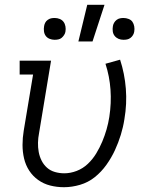

<svg xmlns="http://www.w3.org/2000/svg" viewBox="-20 -773 640 801"><path d="M247 8Q217 8 189.5 1Q162 -6 139.5 -22Q117 -38 102 -61Q87 -84 80.5 -111.5Q74 -139 74 -168.5Q74 -198 79 -228L118 -462H62V-520H193L143 -218Q139 -198 138.5 -178Q138 -158 141.5 -139Q145 -120 153.5 -103Q162 -86 176 -73.5Q190 -61 209 -55.5Q228 -50 248 -50Q274 -50 300 -60Q326 -70 346.5 -89.5Q367 -109 381.5 -133Q396 -157 406.5 -182Q417 -207 424.5 -233Q432 -259 436 -285Q445 -343 441 -399Q437 -455 420 -507L481 -524Q500 -466 505 -403Q510 -340 499 -276Q494 -243 484 -210.5Q474 -178 459.5 -146.5Q445 -115 424 -85.5Q403 -56 375.5 -34Q348 -12 314 -2Q280 8 247 8ZM307 -600 344 -753H416L366 -600ZM495 -607Q484 -607 474.5 -611Q465 -615 458.5 -623Q452 -631 450.5 -642Q449 -653 451 -664Q452 -671 456 -678Q460 -685 466.5 -690Q473 -695 480.5 -696.5Q488 -698 495 -698Q506 -698 516.5 -694Q527 -690 532.5 -682Q538 -674 540 -663Q542 -652 540 -641Q539 -634 535 -627Q531 -620 524.5 -615Q518 -610 510.5 -608.5Q503 -607 495 -607ZM208 -607Q197 -607 187 -611Q177 -615 171 -623Q165 -631 163.5 -642Q162 -653 164 -664Q165 -671 168.5 -678Q172 -685 179 -690Q186 -695 193 -696.5Q200 -698 208 -698Q219 -698 229 -694Q239 -690 245 -682Q251 -674 253 -663Q255 -652 253 -641Q252 -634 247.5 -627Q243 -620 237 -615Q231 -610 223 -608.5Q215 -607 208 -607Z"/></svg>

Font: Iosevka Etoile Light
Style: Italic
Weight: 300
Italic angle: -9°
Designer: Belleve Invis
Foundry: Belleve Invis
Version: Version 22.1.2; ttfautohint (v1.8.4)